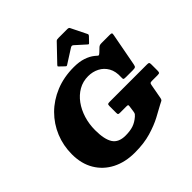

<svg xmlns="http://www.w3.org/2000/svg" viewBox="-252 -1226 1462 1462"><g transform="rotate(-45 478.5 -495.0)"><path d="M524 -390H924Q939.5 -390 943.2 -385.8Q947 -381.5 947 -365.5V-301.5Q947 -284.5 943 -279.8Q939 -275 921 -275H865Q849.5 -275 844.5 -272.2Q839.5 -269.5 837 -256.5L816 -141.5Q812.5 -120 803.8 -116.2Q795 -112.5 777 -102.5Q741.5 -82.5 687 -53.5Q632.5 -24.5 557.2 -2.2Q482 20 384 20Q280 20 201.5 -20.2Q123 -60.5 79 -134.5Q35 -208.5 35 -310Q35 -404 69.2 -487.2Q103.5 -570.5 167 -634Q230.5 -697.5 318.8 -733.8Q407 -770 515 -770Q573 -770 615.5 -755.8Q658 -741.5 687 -718Q698.5 -709 703.8 -703.5Q709 -698 714.2 -699Q719.5 -700 731 -711L760 -738.5Q766.5 -744.5 773.5 -747.2Q780.5 -750 794 -750H881Q898 -750 901.8 -746.2Q905.5 -742.5 902.5 -727.5L852.5 -462.5Q849 -444 842.8 -439.5Q836.5 -435 815 -435H743Q723 -435 718.8 -438.5Q714.5 -442 715.5 -459.5Q719 -520.5 695.8 -561.5Q672.5 -602.5 632 -623.2Q591.5 -644 543 -644Q486.5 -644 440 -617.5Q393.5 -591 360 -545Q326.5 -499 308.2 -439.8Q290 -380.5 290 -315Q290 -216 320.5 -169Q351 -122 425 -122Q474 -122 508.8 -133.5Q543.5 -145 577 -174Q585.5 -181.5 590.2 -187.8Q595 -194 597 -209.5L603.5 -255.5Q605.5 -267 603.2 -271Q601 -275 588 -275H520Q506 -275 501.5 -277.8Q497 -280.5 497 -294.5V-369.5Q497 -385 503.5 -387.5Q510 -390 524 -390ZM473 -820 436.5 -855Q431.5 -860.5 432.2 -863Q433 -865.5 439 -872L562.5 -1001Q568 -1007 574 -1008.2Q580 -1009.5 591 -1009.5H683.5Q700.5 -1009.5 704.5 -1001L768 -872.5Q772 -865 763 -855L727.5 -818Q721 -811.5 718.8 -812.2Q716.5 -813 711 -817.5L630.5 -890Q619.5 -899.5 605.5 -890.5L490 -817Q483.5 -813 480.2 -814.5Q477 -816 473 -820Z"/></g></svg>

Font: Besley* Fatface
Style: Italic
Weight: 900
Italic angle: -13°
Designer: Owen Earl
Foundry: indestructible type*
Version: Version 3.000; ttfautohint (v1.8.3)